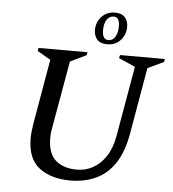

<svg xmlns="http://www.w3.org/2000/svg" viewBox="-59 -931 895 995"><g transform="rotate(5 388.5 -433.5)"><path d="M343 10Q243 10 181.5 -37Q120 -84 120 -190Q120 -207 122 -225.5Q124 -244 127 -264L186 -604L117 -644L120 -660H375L371 -644L288 -604L230 -274Q226 -255 223.5 -236Q221 -217 221 -201Q221 -120 262 -84.5Q303 -49 374 -49Q416 -49 454.5 -69.5Q493 -90 521.5 -132Q550 -174 562 -239L626 -606L540 -644L544 -660H777L774 -644L691 -605L632 -264Q615 -164 575 -104Q535 -44 475.5 -17Q416 10 343 10ZM472 -710Q436 -710 419.5 -729.5Q403 -749 403 -779Q403 -818 429.5 -847.5Q456 -877 499 -877Q534 -877 551 -858Q568 -839 568 -808Q568 -769 542 -739.5Q516 -710 472 -710ZM477 -732Q500 -732 512.5 -754Q525 -776 525 -807Q525 -856 495 -856Q472 -856 458.5 -836Q445 -816 445 -781Q445 -732 477 -732Z"/></g></svg>

Font: Spectral SC Medium
Style: Italic
Weight: 500
Italic angle: -10°
Designer: Jean-Baptiste Levee
Foundry: Production Type
Version: Version 2.001